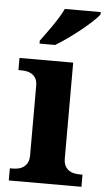

<svg xmlns="http://www.w3.org/2000/svg" viewBox="-54 -802 462 837"><g transform="rotate(5 176.5 -383.0)"><path d="M28.8 -53.2Q40 -53.2 52.5 -55.4Q64.9 -57.6 75.4 -64.5Q85.9 -71.3 93 -84Q100.1 -96.7 100.1 -118.2V-421.9Q100.1 -441.9 93 -453.9Q85.9 -465.8 75.2 -472.4Q64.5 -479 52 -481Q39.6 -482.9 28.8 -482.9H17.1V-536.1H252V-118.2Q252 -96.7 259 -84Q266.1 -71.3 276.6 -64.5Q287.1 -57.6 299.8 -55.4Q312.5 -53.2 323.2 -53.2H335V0H17.1V-53.2ZM98.6 -619.1Q109.4 -633.3 122.8 -651.9Q136.2 -670.4 149.9 -690.2Q163.6 -710 175.5 -729.7Q187.5 -749.5 195.3 -766.1H352.5V-755.9Q343.3 -742.7 321.8 -722.9Q300.3 -703.1 273.7 -681.6Q247.1 -660.2 218.5 -639.9Q189.9 -619.6 166.5 -606H98.6Z"/></g></svg>

Font: Droid Serif
Style: Bold
Weight: 700
Designer: Monotype Design team
Foundry: Monotype Imaging Inc.
Version: Version 1.03